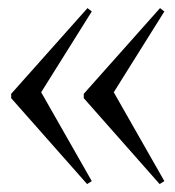

<svg xmlns="http://www.w3.org/2000/svg" viewBox="-20 -447 436 478"><path d="M188.5 -213.4 378.4 -426.8 389.2 -418.5 263.2 -217.3 389.2 3.9 377.4 11.2 188.5 -202.6ZM7.8 -213.4 197.8 -426.8 208.5 -418.5 82.5 -217.3 208.5 3.9 196.8 11.2 7.8 -202.6Z"/></svg>

Font: Bacasime Antique
Style: Regular
Weight: 400
Designer: The DocRepair Project, Claus Eggers Sørensen
Foundry: Google
Version: Version 2.000